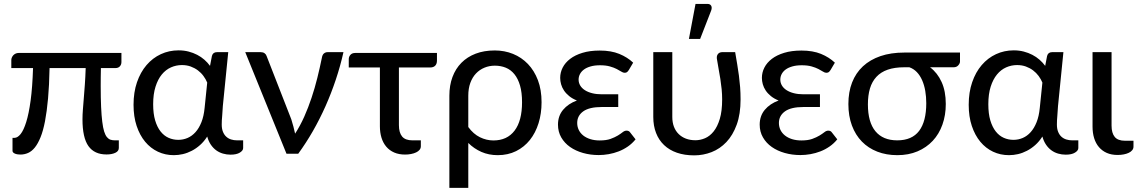

<svg xmlns="http://www.w3.org/2000/svg" viewBox="-20 -768 5682 959"><path d="M586.5 -503.5V-458Q586.5 -445.5 578.8 -436.8Q571 -428 556.5 -428H484Q483.5 -403.5 483.2 -381.8Q483 -360 483 -338.5Q483 -277.5 485 -233.8Q487 -190 490.8 -159.8Q494.5 -129.5 500.2 -111.2Q506 -93 514 -83.2Q522 -73.5 532 -70.2Q542 -67 554 -67H573.5V-29Q573.5 -13 556 -4.8Q538.5 3.5 512 3.5Q451.5 3.5 421.8 -38.2Q392 -80 392 -172Q392 -194.5 394 -220.2Q396 -246 398.5 -277Q401 -308 403.8 -345.5Q406.5 -383 408 -428H227.5Q226 -342 220 -276.2Q214 -210.5 204.8 -162.5Q195.5 -114.5 182.5 -82.5Q169.5 -50.5 154 -31.2Q138.5 -12 120.2 -4Q102 4 82 4Q75.5 4 68.5 3Q61.5 2 55.8 -0.2Q50 -2.5 46.2 -6Q42.5 -9.5 42.5 -14.5V-79.5H52.5Q67.5 -79.5 82.8 -98.2Q98 -117 111 -158.5Q124 -200 133 -266.2Q142 -332.5 145 -428H36.5V-468.5Q36.5 -474 39 -480.2Q41.5 -486.5 46.2 -491.8Q51 -497 57.8 -500.2Q64.5 -503.5 73 -503.5Z M1131.5 4.5Q1112 4.5 1093.8 -0.8Q1075.5 -6 1060.2 -17Q1045 -28 1033.2 -45.2Q1021.5 -62.5 1015 -86Q999 -61 979.2 -43.5Q959.5 -26 937.8 -14.8Q916 -3.5 893.2 1.8Q870.5 7 848 7Q805.5 7 768.8 -10.2Q732 -27.5 705 -60Q678 -92.5 662.5 -139Q647 -185.5 647 -244.5Q647 -307 664.2 -357.2Q681.5 -407.5 712 -443Q742.5 -478.5 783.5 -497.5Q824.5 -516.5 872 -516.5Q898.5 -516.5 921.8 -510.5Q945 -504.5 964.8 -494.2Q984.5 -484 1000.8 -469.8Q1017 -455.5 1029 -439L1038.5 -488.5Q1043.5 -507.5 1063.5 -507.5H1120L1093 -238Q1092 -213.5 1089.8 -190Q1087.5 -166.5 1087.5 -146Q1087.5 -125 1093.5 -110Q1099.5 -95 1109.8 -85.5Q1120 -76 1134 -71.5Q1148 -67 1164 -67H1194.5V-28.5Q1194.5 -16 1178 -5.8Q1161.5 4.5 1131.5 4.5ZM870.5 -69.5Q895 -69.5 917 -79Q939 -88.5 956.5 -108Q974 -127.5 986 -157.5Q998 -187.5 1002 -229L1015 -355.5Q1008 -372.5 996.2 -388.5Q984.5 -404.5 968.5 -416.5Q952.5 -428.5 932.5 -435.8Q912.5 -443 888.5 -443Q860 -443 834 -431.5Q808 -420 788.2 -396Q768.5 -372 756.8 -335Q745 -298 745 -247.5Q745 -200 755 -166.5Q765 -133 782.2 -111.2Q799.5 -89.5 822.2 -79.5Q845 -69.5 870.5 -69.5Z M1695.5 -507.5Q1680 -438 1657.2 -370Q1634.5 -302 1605.8 -237.5Q1577 -173 1542.8 -113.2Q1508.5 -53.5 1469.5 0H1411L1205 -507.5H1282.5Q1294 -507.5 1301.5 -502Q1309 -496.5 1311.5 -488.5L1435 -172Q1441 -153.5 1445.5 -135.8Q1450 -118 1454 -100.5Q1479.5 -140 1499.8 -185.5Q1520 -231 1536.2 -279.8Q1552.5 -328.5 1565 -379Q1577.5 -429.5 1587.5 -478.5Q1590 -494.5 1598 -501Q1606 -507.5 1616 -507.5Z M1722 -472.5Q1722 -484.5 1730.2 -494Q1738.5 -503.5 1754.5 -503.5H2162.5V-465.5Q2162.5 -449 2153.8 -440Q2145 -431 2129 -431H1972.5V-143Q1972.5 -105.5 1988.5 -86.2Q2004.5 -67 2040 -67H2082V-37.5Q2082 -27.5 2075.8 -19.8Q2069.5 -12 2058.5 -6.8Q2047.5 -1.5 2033.2 1.2Q2019 4 2003.5 4Q1972.5 4 1949 -6.2Q1925.5 -16.5 1909.5 -35.2Q1893.5 -54 1885.5 -80Q1877.5 -106 1877.5 -137.5V-431H1722Z M2224.5 -290Q2224.5 -341.5 2240 -383.2Q2255.5 -425 2284.8 -454.5Q2314 -484 2356 -500Q2398 -516 2451.5 -516Q2500 -516 2542.5 -498.8Q2585 -481.5 2616.8 -448.5Q2648.5 -415.5 2666.8 -367.5Q2685 -319.5 2685 -257.5Q2685 -201 2670 -152.8Q2655 -104.5 2626.8 -69Q2598.5 -33.5 2557.8 -13.2Q2517 7 2466 7Q2421.5 7 2384.5 -9.2Q2347.5 -25.5 2319 -54V170.5H2224.5ZM2319 -133.5Q2344.5 -98.5 2377.2 -82.5Q2410 -66.5 2444.5 -66.5Q2513 -66.5 2550.2 -115.5Q2587.5 -164.5 2587.5 -257.5Q2587.5 -306 2577.5 -340.5Q2567.5 -375 2549.5 -397.2Q2531.5 -419.5 2506.5 -429.8Q2481.5 -440 2451.5 -440Q2424 -440 2399.8 -430Q2375.5 -420 2357.5 -401Q2339.5 -382 2329.2 -354Q2319 -326 2319 -290Z M3121 -418.5Q3115.5 -410 3111 -407.2Q3106.5 -404.5 3099.5 -404.5Q3092.5 -404.5 3083.5 -410.2Q3074.5 -416 3060.5 -423.2Q3046.5 -430.5 3026.2 -436.2Q3006 -442 2977 -442Q2950 -442 2930 -436.2Q2910 -430.5 2896.8 -420.8Q2883.5 -411 2876.8 -398Q2870 -385 2870 -370.5Q2870 -354.5 2878 -341Q2886 -327.5 2901 -317.8Q2916 -308 2937.5 -302.5Q2959 -297 2986 -297H3068V-233.5H2986Q2923.5 -233.5 2893.2 -211.8Q2863 -190 2863 -154Q2863 -135 2870.8 -119Q2878.5 -103 2893.2 -91.2Q2908 -79.5 2928.8 -73Q2949.5 -66.5 2975.5 -66.5Q3008 -66.5 3029.5 -74.2Q3051 -82 3065.8 -91Q3080.5 -100 3090.2 -107.8Q3100 -115.5 3109.5 -115.5Q3121.5 -115.5 3127.5 -106.5L3154.5 -72Q3137.5 -51 3115.8 -36Q3094 -21 3070 -11.8Q3046 -2.5 3020.5 2Q2995 6.5 2970.5 6.5Q2929 6.5 2892 -4Q2855 -14.5 2827.2 -34Q2799.5 -53.5 2783.2 -81.8Q2767 -110 2767 -145.5Q2767 -189 2792.5 -219.5Q2818 -250 2861.5 -266Q2839 -275 2823 -288Q2807 -301 2797 -316Q2787 -331 2782.5 -347.2Q2778 -363.5 2778 -379Q2778 -406 2790.5 -430.5Q2803 -455 2827.8 -474Q2852.5 -493 2889.5 -504.2Q2926.5 -515.5 2975.5 -515.5Q3032.5 -515.5 3073.2 -498.8Q3114 -482 3142.5 -455Z M3243 0ZM3338 -507.5V-184Q3338 -156.5 3346.2 -135Q3354.5 -113.5 3369.8 -98.5Q3385 -83.5 3406.2 -75.5Q3427.5 -67.5 3453.5 -67.5Q3477.5 -67.5 3501.2 -77.5Q3525 -87.5 3544.2 -111.2Q3563.5 -135 3575.2 -174Q3587 -213 3587 -271.5Q3587 -297 3584.5 -322.5Q3582 -348 3578 -373.5Q3574 -399 3569.2 -424.5Q3564.5 -450 3560.5 -475.5Q3559.5 -484.5 3561.8 -490.5Q3564 -496.5 3567.8 -500.2Q3571.5 -504 3576.8 -505.8Q3582 -507.5 3587 -507.5H3652Q3657.5 -476 3662.2 -447.2Q3667 -418.5 3670.8 -390Q3674.5 -361.5 3676.8 -332.5Q3679 -303.5 3679 -271.5Q3679 -198.5 3659.8 -145.5Q3640.5 -92.5 3608.2 -58.5Q3576 -24.5 3534.2 -8.2Q3492.5 8 3447.5 8Q3399 8 3361 -5.2Q3323 -18.5 3296.8 -43.5Q3270.5 -68.5 3256.8 -104Q3243 -139.5 3243 -184V-507.5ZM3421 -573.5 3454 -748.5H3513Q3527 -748.5 3532.2 -739.2Q3537.5 -730 3532 -715L3477 -573.5Z M4128.5 -418.5Q4123 -410 4118.5 -407.2Q4114 -404.5 4107 -404.5Q4100 -404.5 4091 -410.2Q4082 -416 4068 -423.2Q4054 -430.5 4033.8 -436.2Q4013.5 -442 3984.5 -442Q3957.5 -442 3937.5 -436.2Q3917.5 -430.5 3904.2 -420.8Q3891 -411 3884.2 -398Q3877.5 -385 3877.5 -370.5Q3877.5 -354.5 3885.5 -341Q3893.5 -327.5 3908.5 -317.8Q3923.5 -308 3945 -302.5Q3966.5 -297 3993.5 -297H4075.5V-233.5H3993.5Q3931 -233.5 3900.8 -211.8Q3870.5 -190 3870.5 -154Q3870.5 -135 3878.2 -119Q3886 -103 3900.8 -91.2Q3915.5 -79.5 3936.2 -73Q3957 -66.5 3983 -66.5Q4015.5 -66.5 4037 -74.2Q4058.5 -82 4073.2 -91Q4088 -100 4097.8 -107.8Q4107.5 -115.5 4117 -115.5Q4129 -115.5 4135 -106.5L4162 -72Q4145 -51 4123.2 -36Q4101.5 -21 4077.5 -11.8Q4053.5 -2.5 4028 2Q4002.5 6.5 3978 6.5Q3936.5 6.5 3899.5 -4Q3862.5 -14.5 3834.8 -34Q3807 -53.5 3790.8 -81.8Q3774.5 -110 3774.5 -145.5Q3774.5 -189 3800 -219.5Q3825.5 -250 3869 -266Q3846.5 -275 3830.5 -288Q3814.5 -301 3804.5 -316Q3794.5 -331 3790 -347.2Q3785.5 -363.5 3785.5 -379Q3785.5 -406 3798 -430.5Q3810.5 -455 3835.2 -474Q3860 -493 3897 -504.2Q3934 -515.5 3983 -515.5Q4040 -515.5 4080.8 -498.8Q4121.5 -482 4150 -455Z M4625.5 -432Q4662.5 -404 4683.2 -358.2Q4704 -312.5 4704 -248.5Q4704 -192.5 4687.2 -145.5Q4670.5 -98.5 4639 -64.8Q4607.5 -31 4562.8 -12Q4518 7 4462 7Q4407 7 4362 -10.5Q4317 -28 4285 -60.8Q4253 -93.5 4235.2 -141Q4217.5 -188.5 4217.5 -248.5Q4217.5 -308.5 4236 -356Q4254.5 -403.5 4290.2 -436.8Q4326 -470 4378 -487.8Q4430 -505.5 4497.5 -505.5H4775V-460.5Q4775 -451.5 4766.5 -441.8Q4758 -432 4743.5 -432ZM4606.5 -252.5Q4606.5 -284.5 4601.5 -313.8Q4596.5 -343 4586 -367Q4575.5 -391 4559.5 -407.8Q4543.5 -424.5 4522 -432H4497Q4448.5 -432 4414 -420Q4379.5 -408 4357.5 -384.2Q4335.5 -360.5 4325.2 -326Q4315 -291.5 4315 -246.5Q4315 -158 4352.5 -112.5Q4390 -67 4461.5 -67Q4535 -67 4570.8 -114.2Q4606.5 -161.5 4606.5 -252.5Z M5303 4.5Q5283.5 4.5 5265.2 -0.8Q5247 -6 5231.8 -17Q5216.5 -28 5204.8 -45.2Q5193 -62.5 5186.5 -86Q5170.5 -61 5150.8 -43.5Q5131 -26 5109.2 -14.8Q5087.5 -3.5 5064.8 1.8Q5042 7 5019.5 7Q4977 7 4940.2 -10.2Q4903.5 -27.5 4876.5 -60Q4849.5 -92.5 4834 -139Q4818.5 -185.5 4818.5 -244.5Q4818.5 -307 4835.8 -357.2Q4853 -407.5 4883.5 -443Q4914 -478.5 4955 -497.5Q4996 -516.5 5043.5 -516.5Q5070 -516.5 5093.2 -510.5Q5116.5 -504.5 5136.2 -494.2Q5156 -484 5172.2 -469.8Q5188.5 -455.5 5200.5 -439L5210 -488.5Q5215 -507.5 5235 -507.5H5291.5L5264.5 -238Q5263.5 -213.5 5261.2 -190Q5259 -166.5 5259 -146Q5259 -125 5265 -110Q5271 -95 5281.2 -85.5Q5291.5 -76 5305.5 -71.5Q5319.5 -67 5335.5 -67H5366V-28.5Q5366 -16 5349.5 -5.8Q5333 4.5 5303 4.5ZM5042 -69.5Q5066.5 -69.5 5088.5 -79Q5110.5 -88.5 5128 -108Q5145.5 -127.5 5157.5 -157.5Q5169.5 -187.5 5173.5 -229L5186.5 -355.5Q5179.5 -372.5 5167.8 -388.5Q5156 -404.5 5140 -416.5Q5124 -428.5 5104 -435.8Q5084 -443 5060 -443Q5031.5 -443 5005.5 -431.5Q4979.5 -420 4959.8 -396Q4940 -372 4928.2 -335Q4916.5 -298 4916.5 -247.5Q4916.5 -200 4926.5 -166.5Q4936.5 -133 4953.8 -111.2Q4971 -89.5 4993.8 -79.5Q5016.5 -69.5 5042 -69.5Z M5437 -507.5H5532V-140.5Q5532 -103.5 5547.8 -84.2Q5563.5 -65 5599.5 -65H5641.5V-35.5Q5641.5 -25.5 5635.2 -17.8Q5629 -10 5618 -4.8Q5607 0.5 5592.8 3.2Q5578.5 6 5562.5 6Q5531.5 6 5508.2 -4.2Q5485 -14.5 5469 -33.2Q5453 -52 5445 -78Q5437 -104 5437 -135.5Z"/></svg>

Font: Lato Medium
Style: Regular
Weight: 500
Designer: Lukasz Dziedzic
Foundry: tyPoland Lukasz Dziedzic
Version: Version 2.006; 2014-01-15